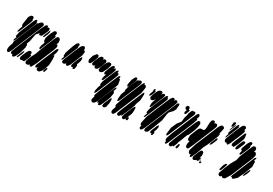

<svg xmlns="http://www.w3.org/2000/svg" viewBox="31 -1564 3445 2421"><g transform="rotate(30 1753.0 -354.0)"><path d="M131 -484 72 -341 62 -319 52 -308 43 -306V-317L56 -361L67 -389L63 -396L56 -406V-425L72 -533L90 -560L97 -567L108 -570L116 -573L124 -569L134 -565L136 -554L138 -544L135 -531L139 -534L141 -526L143 -519L140 -509ZM235 -181 209 -90 181 -30 169 -15 164 -9 152 -6 143 -4 137 -14 133 -21 134 -31 135 -34 131 -29 121 -27 113 -26 110 -33 105 -43 108 -61 122 -96 147 -158 278 -474 313 -547 318 -554 330 -560 337 -564 343 -557 351 -548 349 -541 348 -537 359 -547 368 -545 380 -543 383 -530 385 -522 381 -507 364 -465 343 -422 335 -411 311 -405 300 -414V-429V-430L272 -400L263 -390L252 -335L243 -283L224 -234L229 -229L235 -224V-213ZM281 -497 128 -129 107 -77 90 -41 83 -30 71 -24 63 -21 58 -28 48 -38 45 -57 48 -89 71 -159 65 -161 66 -166 72 -183 97 -245 190 -469 212 -520 222 -532V-520L229 -536L251 -557L261 -562L277 -560L286 -555L294 -541L292 -530ZM188 -471 106 -274 73 -196 55 -180 56 -186 57 -203 72 -239 58 -243V-257L70 -311L145 -493L161 -530L172 -548L185 -557L198 -550L197 -542L191 -523L200 -532L207 -524L203 -511ZM476 -428 447 -357 428 -312 410 -268 403 -254 388 -263 389 -274 394 -305 413 -355 411 -354 406 -360 399 -367 394 -385V-420L419 -491L442 -535L450 -545L464 -550L470 -552L481 -544L488 -540V-532L487 -510L483 -498L496 -493L495 -481ZM381 -435 373 -417 365 -411 358 -406V-411L359 -425L365 -445L380 -480L392 -511L401 -526L404 -519L403 -509H406L405 -500L395 -466ZM561 -337 452 -74 421 -15 416 -9 403 -6 398 -5 395 -12 390 -22 392 -33 387 -23 379 -14 368 -10 358 -6 344 -8 336 -10 332 -16 325 -27 326 -43 337 -76 357 -125 387 -184 411 -253 469 -396 500 -469 514 -492 519 -499 530 -501 540 -504 549 -496 558 -489 562 -479 565 -442 554 -414 570 -411 574 -397V-378ZM606 -226 603 -142 581 -76 564 -39 539 -9 523 -4 518 -3 507 -6 498 -9 496 -15 489 -28 491 -42 498 -60 485 -37 477 -30 467 -31 462 -32 461 -38 459 -49 463 -67 482 -114 556 -293 580 -350 590 -366 598 -368 607 -371 611 -361 606 -319 588 -272 599 -279 603 -271ZM333 -82 315 -41 307 -26 289 -18 281 -27 278 -24 264 -19 258 -17 248 -23 241 -27 240 -37 238 -47 244 -68 271 -132 290 -164 307 -176 321 -175 329 -174 331 -169 337 -156 335 -145 331 -132 338 -138 347 -131 345 -120ZM235 -82 209 -26 196 -29 197 -34 203 -53 208 -65V-66L234 -128L248 -145L244 -128L240 -118L250 -123L248 -118L243 -102ZM574 -35 576 -53 589 -86 592 -93 608 -92V-81L597 -42L591 -33Z M904 -453 864 -352 833 -278 814 -253 806 -246H792H787L784 -251L779 -264L780 -271L772 -258L763 -252L754 -247L743 -248L732 -249L726 -258L721 -267L724 -281L739 -323L798 -465L819 -514L833 -543L848 -559L862 -564L870 -567L881 -559L888 -554L889 -544L891 -533L886 -520H903L910 -509L911 -498ZM797 -480 730 -318 721 -296 716 -286 709 -281 700 -276V-288L714 -326L705 -328L703 -338L705 -381L743 -492L762 -536L769 -548L785 -564L799 -563H804L806 -558L811 -544L807 -528L805 -523L807 -517L809 -509L806 -502ZM911 -293 905 -264 902 -254 882 -246 880 -251 876 -266 877 -271 867 -261 856 -264 848 -266 847 -288 862 -331 893 -404 909 -431 917 -434 922 -424 925 -408 921 -374 903 -322 905 -319 912 -311Z M1191 -476 1171 -430 1154 -404 1138 -396 1133 -393 1125 -396 1113 -401 1111 -406 1107 -422 1109 -431 1101 -421 1096 -415 1081 -413 1072 -416 1062 -429 1064 -439 1072 -470 1102 -538 1117 -557 1123 -563 1138 -565 1144 -567 1152 -560 1158 -555 1157 -544 1153 -534 1167 -549 1174 -554 1188 -555 1198 -551 1208 -540V-527ZM1076 -489 1059 -448 1048 -429 1038 -417H1023L1014 -421L1006 -437L1004 -456L1022 -517L1053 -557L1064 -563L1072 -561L1083 -558L1087 -548L1091 -538L1089 -527ZM1266 -471 1236 -408 1227 -397 1208 -387H1198H1187L1179 -396L1173 -403V-412L1180 -444L1206 -507L1227 -539L1239 -546L1246 -550H1258H1267L1276 -540L1281 -534V-522ZM1344 -448 1296 -335 1284 -314 1276 -313 1267 -312V-323L1272 -361L1289 -404V-403L1279 -390H1261L1259 -395L1254 -409L1257 -422L1273 -470L1294 -516L1306 -531L1319 -541L1335 -533V-521L1327 -497L1329 -501L1336 -513L1349 -519L1354 -522L1357 -516L1362 -503L1359 -491ZM1022 -529 1017 -513 1018 -518ZM1408 -427 1310 -188 1293 -149 1285 -133 1270 -121 1269 -126 1265 -139 1266 -158 1279 -213 1292 -244 1283 -249V-262L1292 -304L1356 -460L1373 -496L1385 -510L1398 -517L1400 -511L1403 -498L1398 -483L1397 -481L1408 -485L1413 -487L1415 -482L1422 -469L1419 -458ZM1481 -359 1425 -211 1381 -105 1356 -46 1338 -20 1330 -12 1314 -7 1309 -5 1297 -11 1290 -14 1288 -20 1283 -34 1284 -41 1291 -67 1297 -83H1295L1289 -84V-89L1290 -108L1315 -176L1410 -404L1434 -458L1452 -467L1457 -458L1455 -446L1450 -432L1459 -437L1469 -428ZM1476 -168 1442 -84 1419 -33 1405 -17 1392 -16 1384 -15 1383 -21 1380 -36 1383 -49 1388 -61 1381 -45 1364 -32 1361 -43 1364 -61 1374 -85 1446 -257 1468 -308 1479 -319 1487 -310 1470 -256 1469 -254 1480 -260 1482 -254 1487 -238ZM1502 -103 1489 -43 1479 -30 1461 -22 1449 -24 1438 -35 1439 -43 1443 -67 1475 -143 1487 -166 1491 -173 1496 -168 1501 -162 1502 -154 1503 -135Z M1644 -490 1626 -445 1606 -396 1593 -384 1596 -392 1604 -412 1606 -418 1597 -405 1591 -399 1588 -404 1582 -426 1597 -501 1621 -546 1631 -555H1640L1649 -554L1651 -545L1653 -534L1648 -516L1656 -533L1661 -543L1660 -538L1659 -530ZM1712 -477 1615 -244 1590 -188 1579 -180 1574 -177 1572 -182 1567 -200 1573 -274 1598 -340 1592 -336V-344L1593 -358L1599 -376L1650 -499L1663 -525L1670 -535L1681 -538L1680 -530L1686 -539L1699 -546L1704 -549L1715 -545L1723 -542L1724 -537L1726 -520L1724 -510ZM1786 -413 1652 -91 1634 -47 1618 -19 1606 -8 1592 -10 1586 -11 1582 -18 1575 -30V-44L1596 -109L1590 -107L1585 -106L1584 -112V-134L1610 -213L1711 -456L1737 -517L1749 -535L1754 -542L1769 -541V-536L1770 -522L1771 -524L1785 -525L1790 -526L1793 -520L1800 -502ZM1775 -186 1749 -125 1719 -54 1705 -38 1704 -46 1707 -57 1689 -28 1679 -22 1666 -25 1658 -27 1655 -35 1651 -46 1654 -56 1680 -126 1779 -364 1796 -404 1804 -423 1814 -439 1822 -432 1825 -422V-390L1821 -328L1796 -258L1797 -248L1792 -230ZM1797 -26 1783 -25 1782 -33 1781 -45 1786 -57 1788 -64 1777 -37 1765 -23 1759 -18 1742 -16 1734 -20 1725 -32 1726 -43 1736 -79 1779 -185 1797 -219 1807 -226 1817 -219V-209L1818 -171L1814 -131L1788 -65L1804 -72L1806 -64L1809 -53L1807 -40L1805 -32Z M2222 -486 2068 -117 2048 -68 2028 -30 2020 -20 2008 -15 2001 -12 1994 -18 1986 -26V-32L1987 -46L1994 -65L1991 -61L1984 -65L1974 -70V-75L1972 -91L1992 -188L2105 -460L2138 -536L2154 -557L2160 -563L2174 -567L2183 -565L2193 -556V-545L2189 -532L2200 -548L2205 -555L2222 -559L2230 -556L2239 -542L2237 -529ZM2055 -506 1996 -361 1978 -325 1966 -317 1960 -327 1962 -375 1987 -450 1984 -442 1968 -419 1963 -412 1947 -406 1942 -403 1929 -407 1921 -409 1919 -414 1911 -429 1913 -440 1922 -471 1942 -520 1959 -548 1977 -561 1989 -563 2000 -565 2008 -559 2017 -553 2018 -542 2013 -517 2019 -531 2027 -542 2046 -553 2056 -546 2062 -542V-534ZM2088 -443 1998 -227 1975 -176 1960 -172 1962 -183 1977 -227 1979 -232 1965 -236V-250L1977 -304L2052 -486L2068 -522L2079 -540L2092 -549L2105 -543L2104 -535L2099 -516L2100 -518L2106 -526L2114 -527V-521L2113 -508L2106 -488ZM1914 -466 1898 -441 1893 -435 1888 -444 1884 -451 1887 -466 1904 -511H1903L1899 -524L1905 -539L1907 -544L1912 -546L1923 -547L1922 -539L1919 -529L1923 -530L1931 -529L1932 -518L1928 -501ZM2148 -147 2128 -97 2104 -41 2100 -32H2094H2092L2080 -21L2066 -22H2058L2054 -30L2049 -41L2052 -57L2065 -92L2087 -146L2215 -454L2246 -528L2267 -541L2276 -526L2271 -459L2253 -423L2208 -376L2199 -343L2186 -250L2165 -193L2159 -180ZM2173 -32 2158 -20 2148 -30 2150 -39 2153 -47 2143 -37 2135 -41 2127 -44 2128 -49 2129 -66 2141 -95 2164 -151 2175 -169 2182 -173 2187 -163 2190 -144 2182 -108 2168 -72 2177 -74V-69L2179 -53Z M2718 -455 2720 -524 2728 -557 2743 -572 2754 -573H2763L2770 -564L2775 -557L2774 -552L2773 -543L2776 -547L2786 -551L2796 -555L2811 -550L2817 -548L2818 -542L2822 -528L2820 -515L2804 -473L2683 -180L2653 -114L2645 -104L2635 -102L2627 -100L2620 -106L2612 -115L2607 -127L2609 -167L2618 -191L2616 -190L2608 -191L2594 -197L2585 -211L2586 -262L2619 -346L2635 -380L2641 -390L2659 -403H2671L2693 -404L2703 -406L2708 -413L2711 -417L2714 -426L2715 -427ZM2409 -477 2398 -462 2383 -463 2382 -469 2379 -483 2382 -493 2390 -516H2388L2373 -519L2361 -534L2362 -540L2363 -556L2372 -565L2377 -571H2388H2399L2404 -563L2410 -553L2409 -545L2407 -537L2408 -538L2417 -534L2425 -532L2424 -520ZM2898 -426 2866 -344 2835 -271 2805 -213 2792 -172 2770 -112 2738 -39 2720 -22 2716 -30 2711 -40 2713 -50 2716 -57 2705 -55 2696 -53 2688 -60 2679 -67 2671 -94 2701 -193 2806 -446 2835 -518 2853 -551 2859 -560 2876 -571 2890 -570 2900 -566 2911 -555 2912 -544 2900 -485 2894 -470 2897 -468 2904 -463 2903 -455ZM2498 -499 2376 -204 2346 -132 2331 -110 2326 -116 2318 -123V-136L2330 -227L2366 -307L2398 -346L2406 -357L2414 -423L2429 -472V-473L2426 -481L2431 -493L2442 -520L2451 -540L2461 -546L2467 -548V-541L2486 -550L2496 -545L2503 -541L2504 -533L2505 -519ZM2548 -422 2416 -102 2396 -56 2383 -29 2371 -15 2363 -17 2356 -19V-27L2360 -48L2357 -46L2347 -55L2346 -64V-86L2373 -165L2487 -440L2521 -519L2535 -541L2540 -547L2554 -548L2562 -543L2567 -528L2566 -520L2561 -499L2555 -484L2565 -478L2564 -473ZM2489 -71 2482 -54 2473 -35 2462 -36 2464 -45 2447 -20 2435 -14 2421 -18 2413 -21 2411 -28 2406 -41 2409 -52 2437 -128 2542 -381 2571 -447 2584 -467 2589 -473 2603 -474 2609 -475 2619 -463 2625 -448 2618 -394 2611 -378H2614L2611 -368L2598 -332L2583 -296L2571 -269L2562 -253L2554 -246L2543 -219L2520 -158L2498 -105L2499 -104L2498 -94ZM2906 -365 2876 -298 2871 -291 2854 -284 2855 -292 2860 -315 2887 -379 2897 -400 2903 -398 2911 -396V-390ZM2823 -27 2810 -33 2811 -36 2810 -34 2798 -23 2781 -16 2773 -14 2763 -20 2755 -25V-30L2752 -47L2762 -78L2785 -134L2796 -155L2802 -164L2815 -170L2825 -168L2837 -159L2841 -148L2843 -110L2832 -80L2838 -85L2849 -77L2847 -69L2835 -36ZM2511 -33 2500 -39 2501 -51 2513 -87 2519 -98H2524L2530 -97L2531 -91L2534 -77L2528 -46L2524 -36ZM2850 -39 2847 -48 2853 -61 2858 -68 2860 -61ZM2855 -37 2870 -47 2879 -36 2873 -23 2871 -18H2860L2852 -19L2853 -24Z M3139 -582 3074 -427 3057 -401 3049 -393 3042 -397 3035 -401 3036 -413 3029 -410 3019 -406 3012 -410 3000 -416 2999 -421 2994 -437 2997 -453 3018 -510 3068 -631 3091 -681 3098 -693 3116 -708H3130H3139L3146 -699L3152 -692L3151 -681L3144 -656L3152 -658L3158 -659V-653L3159 -637L3155 -624ZM2999 -691 3014 -683 3013 -672 3002 -637 2994 -623 2987 -620 2980 -617 2979 -622 2977 -635 2980 -669 2982 -679ZM3056 -620 3004 -495 2994 -473 2990 -465 2981 -462 2982 -471 2988 -497 3000 -526 2994 -519 2985 -524 2988 -535 2996 -560 3033 -651 3044 -675 3048 -682 3061 -683V-671L3058 -659L3073 -667L3070 -659ZM3011 -620 3001 -598 2995 -583 2988 -570 2985 -565 2983 -571 2986 -586 3005 -636 3013 -652H3015L3020 -663L3029 -672L3027 -667L3022 -650L3019 -642ZM3200 -578 3198 -559 3173 -487 3148 -434 3143 -425 3141 -421 3135 -412 3128 -407 3130 -414 3124 -410 3110 -412H3104L3102 -418L3096 -431L3099 -444L3112 -481L3159 -594L3170 -618L3175 -628L3180 -630L3190 -634L3194 -623ZM3292 -440 3276 -403 3267 -381 3257 -365 3252 -366 3241 -367V-373V-385L3245 -403L3251 -421H3248L3236 -423L3233 -435L3231 -444L3234 -454L3244 -484L3264 -534L3280 -561L3296 -575L3309 -572L3317 -571L3318 -560L3319 -549L3315 -539L3309 -521H3312L3317 -520V-515L3316 -502L3310 -484ZM3416 -405 3284 -85 3238 -12 3216 -2 3209 0 3202 -5 3193 -11V-16V-21L3182 -8L3170 -4L3162 -1L3155 -5L3143 -11L3141 -19L3138 -37L3173 -134L3206 -210L3247 -283L3262 -346L3303 -447L3335 -523L3346 -541L3362 -547L3368 -549L3375 -546L3387 -540L3390 -535L3396 -514L3386 -485L3391 -487L3401 -490L3409 -486L3421 -475L3427 -460V-449ZM3217 -467 3199 -425 3190 -409 3177 -397 3161 -402V-413L3160 -423L3162 -431L3164 -436L3171 -459L3199 -525L3212 -538L3211 -533L3215 -537H3232L3233 -531L3236 -517L3232 -504ZM3463 -309 3423 -201 3374 -98 3332 -60 3325 -55 3314 -58 3309 -59V-64L3308 -70L3307 -67L3299 -66L3294 -64V-70L3296 -89L3323 -153L3411 -366L3434 -420L3448 -434L3455 -430L3454 -418L3442 -385L3449 -390L3458 -385L3461 -375ZM3447 -193 3433 -167 3427 -158 3415 -154V-159L3419 -178L3440 -227L3450 -251L3465 -262L3466 -249L3462 -233ZM3160 -122 3141 -78 3132 -68 3120 -74V-83L3134 -139L3149 -167L3156 -176L3164 -179H3175V-170Z"/></g></svg>

Font: Rubik Marker Hatch
Style: Regular
Weight: 400
Designer: Hubert and Fischer, NaN
Foundry: Hubert & Fischer, NaN
Version: Version 2.200